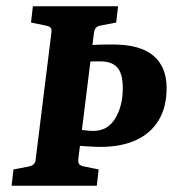

<svg xmlns="http://www.w3.org/2000/svg" viewBox="-20 -593 567 613"><path d="M17 0 23 -52 70 -61Q81 -63 87 -68Q93 -73 94 -85L144 -488Q146 -501 140.5 -505.5Q135 -510 123 -512L79 -521L85 -573H357L351 -521L304 -512Q292 -510 287 -505Q282 -500 280 -488L230 -85Q229 -72 234 -67.5Q239 -63 251 -61L295 -52L289 0ZM300 -124Q284 -124 262.5 -125.5Q241 -127 222 -128L229 -180Q243 -178 254.5 -176.5Q266 -175 278 -175Q324 -175 348 -215Q372 -255 372 -311Q372 -358 354.5 -377.5Q337 -397 301 -397Q289 -397 277.5 -397Q266 -397 252 -396L258 -448Q281 -450 300.5 -450.5Q320 -451 339 -451Q428 -451 470 -415Q512 -379 512 -312Q512 -251 486.5 -209Q461 -167 414 -145.5Q367 -124 300 -124Z"/></svg>

Font: Yrsa
Style: Bold Italic
Weight: 700
Italic angle: -7.10001°
Version: Version 2.004